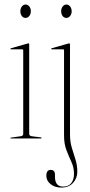

<svg xmlns="http://www.w3.org/2000/svg" viewBox="-20 -626 409 868"><path d="M95.5 -545Q85 -545 78.5 -553.8Q72 -562.5 72 -575Q72 -588 79 -596.8Q86 -605.5 95.5 -605.5Q106 -605.5 112.8 -596.5Q119.5 -587.5 119.5 -575Q119.5 -562.5 112.5 -553.8Q105.5 -545 95.5 -545ZM112 -426V-21Q112 -11.5 124 -10L164 -5Q168 -5 168 -2Q168 0 165 0H29Q27 0 27 -2Q27 -3.5 30 -4L73 -10Q85 -11.5 85 -20V-399Q85 -403 81 -403H29Q27 -403 27 -405Q27 -406.5 30 -408L104 -429Q107 -430 109 -430Q112 -430 112 -426ZM280 -545Q269.5 -545 263 -553.8Q256.5 -562.5 256.5 -575Q256.5 -588 263.5 -596.8Q270.5 -605.5 280 -605.5Q290.5 -605.5 297.2 -596.5Q304 -587.5 304 -575Q304 -562.5 297 -553.8Q290 -545 280 -545ZM296.5 -18Q296.5 15 304.8 42.2Q313 69.5 321.2 95.2Q329.5 121 329.5 150.5Q329.5 179.5 310.2 200.8Q291 222 257 222Q228 222 208.8 206.5Q189.5 191 189.5 169Q189.5 142 209.5 142Q228.5 142 228.5 164V173Q228.5 217.5 265.5 217.5Q290 217.5 302.2 201.8Q314.5 186 314.5 160Q314.5 131.5 303.2 107Q292 82.5 280.8 54Q269.5 25.5 269.5 -14V-398.5Q269.5 -403 265.5 -403H214Q211.5 -403 211.5 -405Q211.5 -407.5 214.5 -408L286.5 -428.5Q292 -430 293.5 -430Q296.5 -430 296.5 -424.5Z"/></svg>

Font: Fraunces 144pt S000 Thin
Style: Regular
Weight: 100
Version: Version 1.000; ttfautohint (v1.8.3)